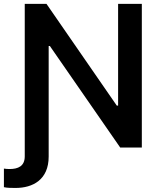

<svg xmlns="http://www.w3.org/2000/svg" viewBox="-39 -747 814 972"><path d="M86.3 -727.3V44.7C86.3 94.5 52.2 108.7 9.6 108.7C0.4 108.7 -11 108 -19.2 106.5V200.6C-3.9 204.5 22.4 204.5 40.1 204.5C126.8 204.5 207.4 163 207.4 45.8V-514.2H213.4L569.6 0H679V-727.3H558.9V-212.4H552.2L196.4 -727.3Z"/></svg>

Font: Magic Ui Pro Semi Bold
Style: Regular
Weight: 600
Designer: Stefan Endress, Andreas Faust
Version: Version 1.000;FEAKit 1.0